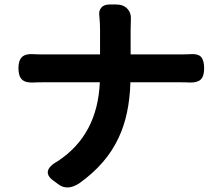

<svg xmlns="http://www.w3.org/2000/svg" viewBox="-20 -801 950 854"><path d="M240 19 217 2Q189 -18 193 -40Q198 -63 238 -85Q414 -201 424 -435H174Q143 -435 129 -434Q94 -432 78 -447Q62 -462 62 -497.5Q62 -533 78.5 -548Q95 -563 131 -560Q144 -559 171 -559H298H425V-667Q425 -696 422 -729Q418 -752 430 -766.5Q442 -781 467 -781H497Q529 -781 547 -761.5Q565 -742 562 -709Q561 -693 561 -666V-559H781Q811 -559 825 -560Q860 -563 874 -548Q888 -533 888 -497Q888 -462 873 -447.5Q858 -433 824 -434Q809 -435 780 -435H560Q556 -291 508 -189Q454 -72 333 14Q280 49 240 19Z"/></svg>

Font: GenSenRounded TW B
Style: Regular
Weight: 700
Version: Version 1.501;PS 1;hotconv 16.6.51;makeotf.lib2.5.65220